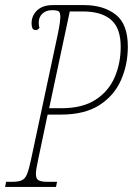

<svg xmlns="http://www.w3.org/2000/svg" viewBox="-43 -734 522 754"><path d="M-23 0 -19 -20H4Q29 -20 42.5 -26Q56 -32 63.5 -51Q71 -70 79 -108L184 -600Q190 -629 192 -644.5Q194 -660 194 -666Q194 -685 187.5 -689.5Q181 -694 161 -694Q138 -694 123.5 -680.5Q109 -667 109 -644Q109 -633 112 -625Q106 -616 98 -616Q87 -616 84 -624Q81 -632 81 -642Q81 -673 103 -693.5Q125 -714 165 -714H287Q363 -714 411 -677Q459 -640 459 -551Q459 -480 432 -419Q405 -358 347 -321Q289 -284 196 -284H144L107 -108Q103 -89 100.5 -75Q98 -61 98 -51Q98 -32 108.5 -26Q119 -20 144 -20H181L177 0ZM198 -309Q281 -309 332.5 -342.5Q384 -376 407.5 -431Q431 -486 431 -550Q431 -624 393 -656.5Q355 -689 283 -689H231L150 -309Z"/></svg>

Font: Noto Serif ExtraCondensed Thin
Style: Italic
Weight: 100
Width: 2
Italic angle: -12°
Designer: Monotype Design Team
Foundry: Monotype Imaging Inc.
Version: Version 2.013